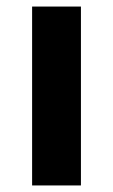

<svg xmlns="http://www.w3.org/2000/svg" viewBox="-20 -566 345 586"><path d="M227 0H78V-546H227Z"/></svg>

Font: Noto Sans Myanmar
Style: Bold
Weight: 700
Designer: Monotype Design Team
Foundry: Monotype Imaging Inc.
Version: Version 2.107; ttfautohint (v1.8.4.7-5d5b)